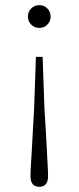

<svg xmlns="http://www.w3.org/2000/svg" viewBox="-20 -510 304 743"><path d="M132 -490Q151 -490 163.5 -477Q176 -464 176 -446Q176 -428 163.5 -415Q151 -402 132 -402Q113 -402 100.5 -415Q88 -428 88 -446Q88 -464 100.5 -477Q113 -490 132 -490ZM132 213Q116 213 107 203Q98 193 98 172Q98 155 99.5 130Q101 105 103 72.5Q105 40 107 -0.5Q109 -41 112 -90L119 -290H145L152 -90Q155 -41 157.5 -0.5Q160 40 161.5 72.5Q163 105 164.5 130Q166 155 166 172Q166 193 157 203Q148 213 132 213Z"/></svg>

Font: Source Serif 4 18pt Light
Style: Regular
Weight: 300
Designer: Frank Grießhammer
Foundry: Adobe Systems Incorporated
Version: Version 4.004;hotconv 1.0.116;makeotfexe 2.5.65601